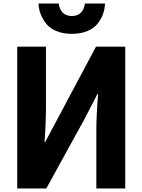

<svg xmlns="http://www.w3.org/2000/svg" viewBox="-20 -1063 802 1083"><path d="M77.1 -799.8H239.3V-470.7Q239.3 -372.1 231.4 -262.7H235.4L306.6 -396.5L521.5 -799.8H686.5V0H523.4V-323.2Q523.4 -411.1 533.2 -532.2H529.3L455.1 -388.7L241.2 0H77.1ZM197.3 -1043H311.5Q314.5 -1012.7 333 -992.7Q351.6 -972.7 384.8 -972.7Q418.9 -972.7 437 -992.2Q455.1 -1011.7 459 -1043H572.3Q571.3 -1014.6 562 -986.8Q552.7 -959 532.7 -932.1Q512.7 -905.3 474.6 -888.7Q436.5 -872.1 384.8 -872.1Q334 -872.1 295.9 -888.7Q257.8 -905.3 237.8 -932.6Q217.8 -960 208 -987.3Q198.2 -1014.6 197.3 -1043Z"/></svg>

Font: Gothic A1 Black
Style: Regular
Weight: 900
Version: Version 2.50